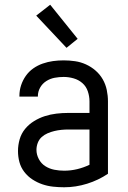

<svg xmlns="http://www.w3.org/2000/svg" viewBox="-20 -783 540 811"><path d="M251 8Q228 8 204.5 5.5Q181 3 159 -4.5Q137 -12 117 -25Q97 -38 82.5 -57Q68 -76 62 -98.5Q56 -121 56 -145Q56 -170 63 -194.5Q70 -219 86 -238.5Q102 -258 124 -271.5Q146 -285 169.5 -292.5Q193 -300 218 -303Q243 -306 269 -306H358V-355Q358 -376 351 -397Q344 -418 328 -432Q312 -446 291 -452Q270 -458 249 -458Q230 -458 211 -454.5Q192 -451 175.5 -440.5Q159 -430 149.5 -413Q140 -396 140 -377V-375H62V-378Q62 -401 69 -422.5Q76 -444 89 -462.5Q102 -481 120.5 -494Q139 -507 160.5 -514.5Q182 -522 204 -525Q226 -528 249 -528Q273 -528 297 -524.5Q321 -521 343 -511Q365 -501 383.5 -485Q402 -469 414 -448Q426 -427 431 -403Q436 -379 436 -355V-49Q396 -22 348 -7Q300 8 251 8ZM251 -62Q279 -62 306 -68.5Q333 -75 358 -87V-236H269Q254 -236 239 -234.5Q224 -233 209.5 -229.5Q195 -226 181 -220Q167 -214 156 -204Q145 -194 139.5 -179.5Q134 -165 134 -150Q134 -130 144 -111Q154 -92 171.5 -81Q189 -70 209.5 -66Q230 -62 251 -62ZM261 -581 133 -717 192 -763 308 -619Z"/></svg>

Font: Moesevka
Style: Regular
Weight: 400
Monospace: yes
Designer: Belleve Invis
Foundry: Belleve Invis
Version: Version 32.5.0; ttfautohint (v1.8.4)